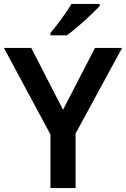

<svg xmlns="http://www.w3.org/2000/svg" viewBox="-20 -958 642 978"><path d="M488 -928V-938H344C318 -893 268 -827 237 -790V-778H320C370 -813 455 -891 488 -928ZM301 -399 139 -714H0L237 -273V0H365V-278L602 -714H464Z"/></svg>

Font: Noto Sans Ol Chiki SemiBold
Style: Regular
Weight: 600
Designer: Monotype Design Team, Lewis McGuffie
Foundry: Monotype Imaging Inc.
Version: Version 2.003